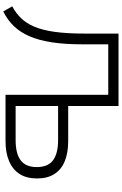

<svg xmlns="http://www.w3.org/2000/svg" viewBox="199 -944 759 1198"><g transform="rotate(90 579.0 -345.5)"><path d="M52 14 20 -42Q62 -64 94 -97Q126 -130 147.5 -181Q169 -232 179.5 -308Q190 -384 190 -493V-705H642V-391H861Q934 -391 986.5 -369.5Q1039 -348 1066.5 -304.5Q1094 -261 1094 -197Q1094 -132 1066.5 -88.5Q1039 -45 986.5 -22.5Q934 0 861 0H572V-641H257V-476Q257 -369 244.5 -288.5Q232 -208 207 -150Q182 -92 143.5 -52Q105 -12 52 14ZM642 -63H854Q940 -63 981.5 -95Q1023 -127 1023 -195Q1023 -265 980.5 -296.5Q938 -328 854 -328H642Z"/></g></svg>

Font: Nunito Sans 7pt Light
Style: Regular
Weight: 300
Designer: Vernon Adams
Foundry: Vernon Adams
Version: Version 3.101;gftools[0.9.27]